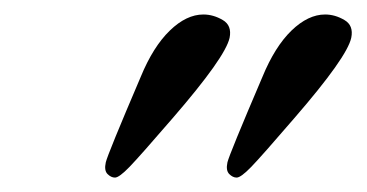

<svg xmlns="http://www.w3.org/2000/svg" viewBox="-20 -582 506 265"><path d="M428.7 -562Q442.4 -562 455.3 -554.4Q468.3 -546.9 464.8 -529.8Q459 -502.9 386.2 -418.9Q341.3 -366.7 326.9 -351.8Q312.5 -336.9 306.6 -336.9Q301.3 -336.9 296.4 -341.8Q291.5 -346.7 293.9 -357.9Q296.4 -368.7 342.3 -476.1Q359.4 -517.6 382.3 -539.8Q405.3 -562 428.7 -562ZM260.7 -562Q274.4 -562 287.4 -554.4Q300.3 -546.9 296.9 -529.8Q291 -502.9 218.3 -418.9Q173.3 -366.7 158.9 -351.8Q144.5 -336.9 138.7 -336.9Q133.3 -336.9 128.4 -341.8Q123.5 -346.7 126 -357.9Q128.4 -368.7 174.3 -476.1Q191.4 -517.6 214.4 -539.8Q237.3 -562 260.7 -562Z"/></svg>

Font: Linux Biolinum
Style: Italic
Weight: 400
Italic angle: -12°
Designer: Philipp H. Poll
Foundry: Philipp H. Poll
Version: Version 1.1.3 ; ttfautohint (v0.9)